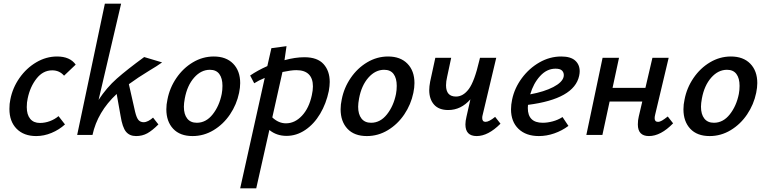

<svg xmlns="http://www.w3.org/2000/svg" viewBox="-20 -731 4152 1040"><path d="M263 -350Q213 -350 178 -305.5Q143 -261 130 -198Q125 -177 125 -151Q125 -110 143.5 -87.5Q162 -65 196 -65Q224 -65 250.5 -75Q277 -85 297 -102L332 -57Q300 -28 259 -11Q218 6 176 6Q109 6 70 -33.5Q31 -73 31 -141Q31 -170 36 -192Q48 -255 85.5 -308.5Q123 -362 176.5 -393.5Q230 -425 289 -425Q359 -425 390 -381L327 -321Q302 -350 263 -350Z M809 -94 838 -57Q805 -24 778 -9Q751 6 717 6Q682 6 662.5 -17.5Q643 -41 633 -104L612 -222Q508 -125 481 0H398L548 -711H636L514 -190Q558 -257 613 -305.5Q668 -354 761 -422L858 -393Q832 -374 788 -348Q727 -311 678 -275L712 -125Q720 -92 730.5 -80.5Q741 -69 758 -69Q770 -69 783.5 -76Q797 -83 809 -94Z M881 -139Q881 -165 887 -192Q899 -255 935.5 -308.5Q972 -362 1025 -393.5Q1078 -425 1138 -425Q1205 -425 1243 -386Q1281 -347 1281 -281Q1281 -257 1275 -228Q1262 -165 1226 -111.5Q1190 -58 1137 -26Q1084 6 1023 6Q955 6 918 -33.5Q881 -73 881 -139ZM1181 -222Q1185 -243 1185 -266Q1185 -307 1168 -330Q1151 -353 1117 -353Q1069 -353 1031.5 -310.5Q994 -268 981 -198Q976 -171 976 -153Q976 -112 994 -89Q1012 -66 1046 -66Q1096 -66 1132 -111.5Q1168 -157 1181 -222Z M1766 -287Q1766 -266 1761 -238Q1747 -170 1714 -114.5Q1681 -59 1633.5 -27Q1586 5 1532 5Q1478 5 1439 -27L1368 289H1281L1414 -309Q1382 -296 1357 -280L1335 -322Q1376 -350 1428 -373L1450 -470L1532 -481L1521 -405Q1579 -421 1629 -421Q1699 -421 1732.5 -384Q1766 -347 1766 -287ZM1675 -263Q1675 -306 1652.5 -328.5Q1630 -351 1585 -351Q1558 -351 1510 -341L1455 -95Q1489 -63 1529 -63Q1577 -63 1615.5 -104Q1654 -145 1669 -215Q1675 -242 1675 -263Z M1825 -139Q1825 -165 1831 -192Q1843 -255 1879.5 -308.5Q1916 -362 1969 -393.5Q2022 -425 2082 -425Q2149 -425 2187 -386Q2225 -347 2225 -281Q2225 -257 2219 -228Q2206 -165 2170 -111.5Q2134 -58 2081 -26Q2028 6 1967 6Q1899 6 1862 -33.5Q1825 -73 1825 -139ZM2125 -222Q2129 -243 2129 -266Q2129 -307 2112 -330Q2095 -353 2061 -353Q2013 -353 1975.5 -310.5Q1938 -268 1925 -198Q1920 -171 1920 -153Q1920 -112 1938 -89Q1956 -66 1990 -66Q2040 -66 2076 -111.5Q2112 -157 2125 -222Z M2691 -61Q2624 6 2562 6Q2501 6 2501 -57Q2501 -75 2507 -100L2528 -193Q2477 -135 2408 -135Q2357 -135 2331 -164.5Q2305 -194 2305 -243Q2305 -262 2310 -289L2338 -418H2424L2402 -315Q2396 -290 2396 -269Q2396 -208 2450 -208Q2489 -208 2519.5 -249Q2550 -290 2576 -402L2580 -418H2668L2595 -111Q2592 -101 2592 -92Q2592 -71 2610 -71Q2629 -71 2662 -98Z M3120 -345Q3120 -334 3117 -320Q3090 -195 2840 -163Q2839 -157 2839 -146Q2839 -66 2920 -66Q2945 -66 2973.5 -73.5Q3002 -81 3027 -97L3059 -49Q3024 -23 2982.5 -8.5Q2941 6 2899 6Q2829 6 2788.5 -33Q2748 -72 2748 -139Q2748 -164 2754 -192Q2767 -254 2806.5 -307.5Q2846 -361 2902 -393Q2958 -425 3020 -425Q3071 -425 3095.5 -403Q3120 -381 3120 -345ZM3034 -324Q3034 -339 3024 -349Q3014 -359 2989 -359Q2942 -359 2905.5 -319Q2869 -279 2852 -220Q2928 -234 2977 -259.5Q3026 -285 3033 -315Q3034 -318 3034 -324Z M3626 -63Q3559 6 3495 6Q3435 6 3435 -57Q3435 -80 3440 -100L3459 -181H3282L3243 0H3156L3244 -418H3333L3298 -255H3476L3514 -418H3602L3529 -111Q3526 -99 3526 -91Q3526 -71 3544 -71Q3554 -71 3566 -78Q3578 -85 3597 -100Z M3682 -139Q3682 -165 3688 -192Q3700 -255 3736.5 -308.5Q3773 -362 3826 -393.5Q3879 -425 3939 -425Q4006 -425 4044 -386Q4082 -347 4082 -281Q4082 -257 4076 -228Q4063 -165 4027 -111.5Q3991 -58 3938 -26Q3885 6 3824 6Q3756 6 3719 -33.5Q3682 -73 3682 -139ZM3982 -222Q3986 -243 3986 -266Q3986 -307 3969 -330Q3952 -353 3918 -353Q3870 -353 3832.5 -310.5Q3795 -268 3782 -198Q3777 -171 3777 -153Q3777 -112 3795 -89Q3813 -66 3847 -66Q3897 -66 3933 -111.5Q3969 -157 3982 -222Z"/></svg>

Font: Ysabeau Infant Semibold
Style: Italic
Weight: 600
Italic angle: -12°
Designer: Christian Thalmann (Catharsis Fonts)
Version: Version 0.003